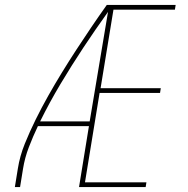

<svg xmlns="http://www.w3.org/2000/svg" viewBox="-20 -755 760 775"><path d="M40 0H61L73 -74Q80 -118 96.5 -161Q113 -204 133 -246H339L299 0H568L571 -19H323L382 -380H626L629 -399H386L438 -716H686L689 -735H411Q379 -690 348.5 -645Q318 -600 288 -554Q258 -508 229.5 -461.5Q201 -415 174.5 -368Q148 -321 124 -272.5Q100 -224 80 -174.5Q60 -125 52 -74ZM342 -265H142Q180 -342 224.5 -416.5Q269 -491 317 -563.5Q365 -636 416 -707Z"/></svg>

Font: Iosevka Sparkle Thin Oblique
Style: Regular
Weight: 100
Italic angle: -9°
Designer: Belleve Invis
Foundry: Belleve Invis
Version: Version 4.5.0; ttfautohint (v1.8.3)